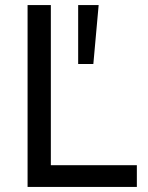

<svg xmlns="http://www.w3.org/2000/svg" viewBox="-20 -739 584 759"><path d="M89 0V-719H181V-86H521V0ZM289 -486V-719H370L349 -486Z"/></svg>

Font: Nunitoga
Style: Medium
Weight: 500
Designer: Vernon Adams
Foundry: Vernon Adams
Version: Version 1.0